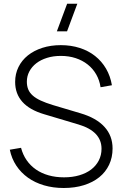

<svg xmlns="http://www.w3.org/2000/svg" viewBox="-20 -972 642 1008"><path d="M278.5 -807.5 332.5 -952.5H386L332 -807.5ZM314.5 15Q259 15 211.2 1Q163.5 -13 126.8 -39.2Q90 -65.5 65.5 -102.5Q41 -139.5 31.5 -186L90.5 -196Q100 -159.5 120 -130.8Q140 -102 169 -82Q198 -62 235.2 -51.5Q272.5 -41 316 -41Q360.5 -41 396.8 -51.8Q433 -62.5 458.8 -82.2Q484.5 -102 498.8 -129.8Q513 -157.5 513 -191Q513 -282.5 392 -318.5L211 -372.5Q59.5 -417.5 59.5 -542Q59.5 -584.5 77 -620Q94.5 -655.5 126.2 -681Q158 -706.5 202.2 -720.8Q246.5 -735 299.5 -735Q353 -735 398.8 -720.2Q444.5 -705.5 479.2 -678Q514 -650.5 536.8 -611.5Q559.5 -572.5 567.5 -524.5L508 -514Q502.5 -551 485 -581.5Q467.5 -612 440.2 -633.5Q413 -655 377.2 -666.8Q341.5 -678.5 299.5 -678.5Q259.5 -678.5 226.8 -668.2Q194 -658 170.5 -639.8Q147 -621.5 134 -596.8Q121 -572 121 -543.5Q121 -520.5 128.2 -502.8Q135.5 -485 151.8 -470.5Q168 -456 194 -444Q220 -432 257.5 -420.5L402 -377.5Q485.5 -353 528.2 -306.2Q571 -259.5 571 -192.5Q571 -145.5 552.8 -107Q534.5 -68.5 501 -41.5Q467.5 -14.5 420.2 0.2Q373 15 314.5 15Z"/></svg>

Font: Vela Sans Light
Style: Regular
Weight: 300
Designer: Principal design: Mikhail Sharanda - project Manrope.
Design modification: Ravid Balaliev
Foundry: Mikhail Sharanda
Version: Version 1.001